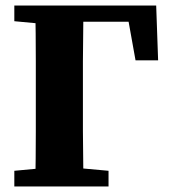

<svg xmlns="http://www.w3.org/2000/svg" viewBox="-20 -677 618 697"><path d="M108 0Q109 -51 109.5 -101Q110 -151 110 -199.5Q110 -248 110 -294V-350Q110 -401 110 -452.5Q110 -504 109.5 -555.5Q109 -607 108 -657H283Q283 -608 282 -556.5Q281 -505 281 -454Q281 -403 281 -350V-294Q281 -250 281 -201Q281 -152 282 -102Q283 -52 283 0ZM199 -598V-657H547L554 -458H472L437 -653L507 -598ZM32 0V-57L172 -70H231L374 -57V0ZM32 -600V-657H188V-587H172Z"/></svg>

Font: Source Serif 4 18pt
Style: Bold
Weight: 700
Designer: Frank Grießhammer
Foundry: Adobe Systems Incorporated
Version: Version 4.004;hotconv 1.0.116;makeotfexe 2.5.65601